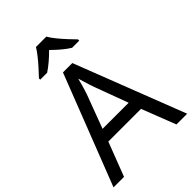

<svg xmlns="http://www.w3.org/2000/svg" viewBox="-268 -1060 1176 1176"><g transform="rotate(-45 319.5 -472.0)"><path d="M545 0 459 -221H176L91 0H0L279 -717H360L638 0ZM352 -517Q349 -525 342 -546Q335 -567 328.5 -589.5Q322 -612 318 -624Q313 -604 307.5 -583.5Q302 -563 296.5 -546Q291 -529 287 -517L206 -301H432ZM362 -944Q374 -922 396.5 -894.5Q419 -867 443.5 -840.5Q468 -814 487 -795V-784H425Q399 -800 371 -823.5Q343 -847 316 -874Q289 -847 262 -824Q235 -801 209 -784H149V-795Q168 -815 191.5 -841Q215 -867 237 -894.5Q259 -922 272 -944Z"/></g></svg>

Font: Noto Sans Sundanese
Style: Regular
Weight: 400
Designer: Monotype Design Team (Regular), Sérgio L. Martins (other weights)
Foundry: Monotype Imaging Inc.
Version: Version 2.003